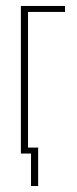

<svg xmlns="http://www.w3.org/2000/svg" viewBox="-20 -515 258 644"><path d="M50 -495H198V-475H74V0H50ZM60 -20H108V109H84V0H60Z"/></svg>

Font: Moniqa Thin Paragraph
Style: Regular
Weight: 100
Designer: Rajesh Rajput
Foundry: Rajesh Rajput
Version: Version 1.000